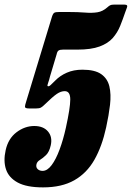

<svg xmlns="http://www.w3.org/2000/svg" viewBox="-37 -802 572 832"><path d="M-12.5 -151Q-1.5 -201.5 34.5 -228.8Q70.5 -256 111.5 -256Q151 -256 171 -232.2Q191 -208.5 183 -172.5Q176.5 -143.5 162.5 -130Q148.5 -116.5 136 -109Q123.5 -101.5 121 -90Q118 -77 126.2 -69.2Q134.5 -61.5 147.5 -61.5Q168 -61.5 186.8 -86.5Q205.5 -111.5 221.2 -154Q237 -196.5 248.5 -248.5Q267.5 -335 267.5 -371Q267.5 -407 243.5 -407Q227 -407 209.5 -395.2Q192 -383.5 155 -347.5Q147 -339.5 140.2 -335.8Q133.5 -332 119 -332H90Q71.5 -332 71.2 -338.8Q71 -345.5 76 -360.5L188.5 -730.5Q193 -744 198.8 -747Q204.5 -750 219.5 -750H259Q301 -750 331.5 -747.5Q362 -745 385.2 -748.8Q408.5 -752.5 428.5 -770.5Q434.5 -776 440 -779Q445.5 -782 456.5 -782H502.5Q518.5 -782 513 -769L506 -750Q495.5 -719 483.8 -689.8Q472 -660.5 451.5 -637.2Q431 -614 394.5 -600.5Q358 -587 298.5 -587H236Q222.5 -587 216.8 -583Q211 -579 208.5 -567L179.5 -470Q176 -455 171.5 -442.8Q167 -430.5 169.5 -429Q174.5 -426 182.5 -433.5Q190.5 -441 202.5 -453Q223 -474 252.5 -487Q282 -500 320 -500Q374 -500 401.5 -480.8Q429 -461.5 437 -427.5Q445 -393.5 439.8 -348Q434.5 -302.5 423 -250Q405 -167.5 372 -109.5Q339 -51.5 284.8 -20.8Q230.5 10 149.5 10Q78.5 10 39.8 -11Q1 -32 -11 -68.2Q-23 -104.5 -12.5 -151Z"/></svg>

Font: Besley* Condensed Heavy
Style: Italic
Weight: 800
Width: 3
Italic angle: -13°
Designer: Owen Earl
Foundry: indestructible type*
Version: Version 3.000; ttfautohint (v1.8.3)